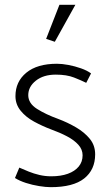

<svg xmlns="http://www.w3.org/2000/svg" viewBox="-20 -762 452 795"><path d="M42 -25Q61 -13 87.5 -4.5Q114 4 142 8.5Q170 13 190 13Q283 13 328.5 -23Q374 -59 374 -123Q374 -160 352 -187Q330 -214 295 -234.5Q260 -255 220 -270Q170 -288 133.5 -311Q97 -334 97 -368Q97 -403 128.5 -428Q160 -453 211 -453Q256 -453 286.5 -441Q317 -429 337 -419L357 -458Q341 -470 315.5 -479Q290 -488 263.5 -493Q237 -498 216 -498Q134 -498 89 -461Q44 -424 44 -364Q44 -330 65.5 -303.5Q87 -277 121 -258.5Q155 -240 192 -226Q228 -213 257.5 -197.5Q287 -182 304.5 -162.5Q322 -143 322 -119Q322 -92 306 -72.5Q290 -53 261 -42.5Q232 -32 192 -32Q167 -32 143.5 -37.5Q120 -43 99 -51.5Q78 -60 60 -68ZM207 -589 292 -742H226L171 -601Z"/></svg>

Font: Catamaran ExtraLight
Style: Regular
Weight: 250
Designer: Pria Ravichandran
Version: Version 2.000